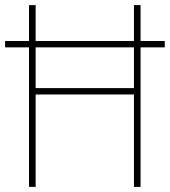

<svg xmlns="http://www.w3.org/2000/svg" viewBox="-20 -734 667 754"><path d="M94 0H120V-363H506V0H532V-548H627V-573H532V-714H506V-573H120V-714H94V-573H0V-548H94ZM120 -388V-548H506V-388Z"/></svg>

Font: Noto Sans Thai Looped SemiCondensed Thin
Style: Regular
Weight: 100
Width: 4
Designer: Sasikarn Vongin, Ben Mitchell
Foundry: The Fontpad Ltd
Version: Version 1.001